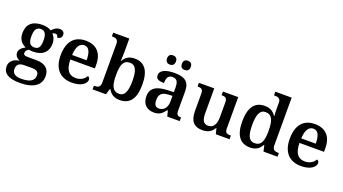

<svg xmlns="http://www.w3.org/2000/svg" viewBox="-70 -1471 4321 2418"><g transform="rotate(20 2090.5 -261.5)"><path d="M234 237C425 237 515 165 515 47C515 -45 460 -104 333 -104H217C176 -104 162 -116 162 -138C162 -165 182 -185 203 -195C216 -192 243 -190 258 -190C393 -190 457 -264 457 -367C457 -424 437 -462 410 -489C421 -496 433 -500 449 -500C471 -500 483 -484 483 -461C528 -461 545 -488 545 -518C545 -548 524 -574 481 -574C434 -574 401 -544 377 -518C351 -535 308 -548 258 -548C119 -548 54 -479 54 -363C54 -287 94 -231 155 -209C103 -180 75 -152 75 -110C75 -64 108 -38 141 -25C67 -16 10 25 10 97C10 187 84 237 234 237ZM256 -245C195 -245 174 -288 174 -364C174 -443 194 -492 255 -492C317 -492 336 -445 336 -365C336 -287 317 -245 256 -245ZM236 182C150 182 114 148 114 94C114 24 165 8 211 8H320C379 8 409 27 409 75C409 139 363 182 236 182Z M851 10C985 10 1043 -51 1043 -98C1043 -119 1030 -133 1015 -138C992 -96 946 -61 878 -61C785 -61 738 -120 735 -258H1064V-308C1064 -466 979 -548 840 -548C688 -548 602 -452 602 -265C602 -91 690 10 851 10ZM931 -319H737C741 -428 778 -487 841 -487C906 -487 931 -422 931 -319Z M1491 10C1624 10 1696 -76 1696 -270C1696 -462 1624 -547 1494 -547C1417 -547 1372 -512 1343 -460H1338C1341 -485 1343 -549 1343 -584V-760H1127V-711H1134C1177 -711 1213 -701 1213 -644V-120C1213 -58 1175 -49 1135 -49H1127V0H1306L1331 -78H1338C1367 -26 1414 10 1491 10ZM1459 -61C1370 -61 1343 -135 1343 -270C1343 -410 1370 -477 1458 -477C1533 -477 1563 -409 1563 -271C1563 -135 1533 -61 1459 -61Z M2134 -626C2164 -626 2193 -642 2193 -688C2193 -735 2164 -750 2134 -750C2101 -750 2074 -735 2074 -688C2074 -642 2101 -626 2134 -626ZM1934 -626C1965 -626 1994 -642 1994 -688C1994 -735 1965 -750 1934 -750C1902 -750 1875 -735 1875 -688C1875 -642 1902 -626 1934 -626ZM1949 10C2028 10 2057 -21 2101 -75H2109L2128 0H2295V-49H2292C2247 -49 2231 -65 2231 -120V-377C2231 -503 2164 -548 2031 -548C1923 -548 1835 -520 1835 -448C1835 -400 1871 -383 1945 -383C1945 -449 1961 -491 2022 -491C2087 -491 2101 -446 2101 -374V-317L2018 -314C1867 -309 1793 -259 1793 -152C1793 -42 1861 10 1949 10ZM1992 -59C1947 -59 1926 -89 1926 -148C1926 -222 1956 -261 2049 -265L2101 -268V-191C2101 -110 2058 -59 1992 -59Z M2599 10C2666 10 2718 -11 2755 -75H2760L2779 0H2963V-49H2956C2916 -49 2884 -55 2884 -113V-536H2679V-487H2682C2723 -487 2754 -480 2754 -420V-223C2754 -128 2723 -67 2649 -67C2582 -67 2563 -120 2563 -206V-536H2357V-487H2360C2407 -487 2432 -476 2432 -417V-187C2432 -52 2487 10 2599 10Z M3240 10C3318 10 3364 -26 3394 -82H3399L3418 0H3606V-49H3598C3552 -49 3519 -61 3519 -122V-760H3300V-711H3308C3352 -711 3389 -703 3389 -647V-578C3389 -544 3390 -499 3393 -467H3388C3359 -514 3315 -547 3239 -547C3109 -547 3036 -460 3036 -267C3036 -75 3109 10 3240 10ZM3273 -61C3198 -61 3169 -129 3169 -267C3169 -403 3198 -477 3273 -477C3362 -477 3389 -403 3389 -268C3389 -128 3362 -61 3273 -61Z M3922 10C4056 10 4114 -51 4114 -98C4114 -119 4101 -133 4086 -138C4063 -96 4017 -61 3949 -61C3856 -61 3809 -120 3806 -258H4135V-308C4135 -466 4050 -548 3911 -548C3759 -548 3673 -452 3673 -265C3673 -91 3761 10 3922 10ZM4002 -319H3808C3812 -428 3849 -487 3912 -487C3977 -487 4002 -422 4002 -319Z"/></g></svg>

Font: Noto Serif Gurmukhi SemiBold
Style: Regular
Weight: 600
Designer: Vaibhav Singh and the Monotype Design Team
Foundry: Monotype Imaging Inc.
Version: Version 2.004